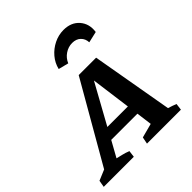

<svg xmlns="http://www.w3.org/2000/svg" viewBox="-253 -908 1052 1052"><g transform="rotate(-45 273.0 -382.0)"><path d="M505 -56Q532 -48 554 -39L549 0H286L294 -40L377 -62L365 -153H162L111 -61Q131 -56 148.5 -52Q166 -48 189 -39L184 0H-49L-42 -40L20 -66L287 -530H422ZM197 -218H356L325 -450ZM403 -764Q462 -764 495 -726Q528 -688 520 -631L455 -616Q454 -644 435.5 -662Q417 -680 386 -680Q356 -680 330 -662.5Q304 -645 292 -616L233 -631Q242 -669 267.5 -699Q293 -729 328.5 -746.5Q364 -764 403 -764Z"/></g></svg>

Font: Piazzolla SC SemiBold
Style: Italic
Weight: 600
Italic angle: -11.3°
Designer: Juan Pablo del Peral
Foundry: Huerta Tipografica
Version: Version 1.330